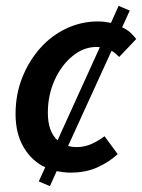

<svg xmlns="http://www.w3.org/2000/svg" viewBox="-20 -576 484 654"><path d="M150 58 112 42 134 -6Q88 -28 60.5 -74.5Q33 -121 33 -188Q33 -254 55.5 -311Q78 -368 116.5 -411.5Q155 -455 206 -479Q257 -503 314 -503Q326 -503 337 -501.5Q348 -500 358 -498L384 -556L422 -540L396 -483Q412 -476 424 -465Q436 -454 444 -443L386 -382Q379 -389 373 -394Q367 -399 360 -403L212 -79Q224 -75 242 -75Q269 -75 293.5 -86.5Q318 -98 336 -112L381 -51Q353 -25 313 -6.5Q273 12 220 12Q208 12 196 10.5Q184 9 173 7ZM143 -192Q143 -128 176 -98L320 -415Q317 -416 314 -416Q311 -416 308 -416Q265 -416 227 -385Q189 -354 166 -303Q143 -252 143 -192Z"/></svg>

Font: Source Sans 3 Semibold
Style: Italic
Weight: 600
Italic angle: -11°
Designer: Paul D. Hunt
Foundry: Adobe
Version: Version 3.052;hotconv 1.1.0;makeotfexe 2.6.0